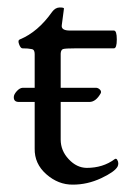

<svg xmlns="http://www.w3.org/2000/svg" viewBox="-20 -482 357 516"><path d="M168 -399.9H286.1Q293.9 -399.9 293.9 -376Q293.9 -352.1 286.1 -352.1H183.1Q155.3 -352.1 149.4 -350.1Q143.6 -348.1 143.1 -337.9V-246.1H237.8Q243.2 -246.1 248 -241.7Q252.9 -237.3 251 -231.9Q237.8 -208 220.2 -208H143.1V-106.9Q143.1 -77.1 164.6 -54.2Q186 -31.2 212.9 -30.8Q256.8 -30.8 288.1 -54.2Q292 -57.1 294.9 -52.7Q297.9 -47.9 297.9 -43Q297.9 -38.1 295.9 -34.2Q288.1 -20 251.5 -2.9Q214.8 14.2 175.8 14.2Q136.7 14.6 104.5 -13.7Q72.3 -42 73.2 -83V-208H30.8Q16.6 -208 17.1 -221.2Q17.1 -228 24.9 -236.8Q32.7 -245.6 41 -246.1H73.2V-336.9Q73.2 -349.1 64.9 -350.1Q56.2 -352.1 40 -352.1Q35.2 -352.5 31.2 -363.3Q27.3 -374 33.2 -376Q82 -396 120.1 -450.2Q128.9 -461.9 140.6 -461.9Q152.3 -461.9 151.9 -459L146 -414.1Q144 -399.9 168 -399.9Z"/></svg>

Font: EBGaramond
Style: Regular
Weight: 400
Version: Version 000.012g